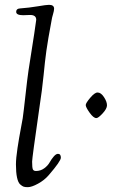

<svg xmlns="http://www.w3.org/2000/svg" viewBox="-20 -767 572 795"><path d="M335 -332Q335 -340 353.5 -362Q372 -384 384 -384Q398 -384 410.5 -365Q423 -346 423 -331Q423 -317 405 -297.5Q387 -278 379 -278Q367 -278 351 -300.5Q335 -323 335 -332ZM46 -86Q46 -111 52.5 -154Q59 -197 66.5 -236Q74 -275 74 -277Q78 -305 85.5 -373Q93 -441 98 -475Q130 -678 130 -685Q130 -705 105 -705Q97 -705 89.5 -704.5Q82 -704 76 -704Q47 -704 47 -718Q47 -731 62 -732Q102 -735 137 -741Q172 -747 183 -747Q204 -747 204 -731Q204 -723 199.5 -708Q195 -693 194 -685Q178 -600 172 -556.5Q166 -513 160.5 -455.5Q155 -398 142 -313Q113 -112 113 -98Q113 -73 116 -66Q119 -59 129 -59Q148 -59 163 -70Q178 -81 185.5 -94.5Q193 -108 202.5 -119Q212 -130 220 -130Q232 -130 232 -114Q232 -100 182 -42Q164 -21 137.5 -6.5Q111 8 95 8Q84 8 78 6Q72 4 63.5 -3.5Q55 -11 50.5 -32Q46 -53 46 -86Z"/></svg>

Font: OFL Sorts Mill Goudy TT
Style: Italic
Weight: 500
Italic angle: -6°
Version: Version 003.000